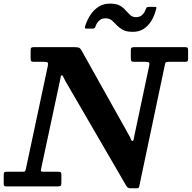

<svg xmlns="http://www.w3.org/2000/svg" viewBox="-63 -1004 1033 1034"><path d="M653 -832.5Q685.5 -832.5 710 -848Q734.5 -863.5 751.8 -891.2Q769 -919 778 -956Q780 -962 779 -964.5Q778 -967 771 -967H737Q730 -967 727.5 -964.2Q725 -961.5 722.5 -956Q715 -934 701.8 -922.8Q688.5 -911.5 671 -911.5Q650.5 -911.5 638.2 -923Q626 -934.5 615 -946.5Q603 -961.5 584.2 -973Q565.5 -984.5 528.5 -984.5Q494 -984.5 468 -967.8Q442 -951 424.2 -924Q406.5 -897 396 -865Q394 -857.5 394.2 -853.8Q394.5 -850 403 -850H436Q445 -850 449.5 -857Q456.5 -879.5 470.5 -892.5Q484.5 -905.5 503.5 -905.5Q526.5 -905.5 539.2 -894.2Q552 -883 563.5 -870.5Q577 -856 596.5 -844.2Q616 -832.5 653 -832.5ZM171.5 -671Q191 -671 194.2 -666.5Q197.5 -662 194 -646.5L76.5 -95Q74 -84.5 71.8 -81.8Q69.5 -79 56.5 -79H-27Q-38 -79 -40.5 -75.2Q-43 -71.5 -43 -60V-14Q-43 -5 -40 -2.5Q-37 0 -27.5 0H245.5Q258 0 262.8 -3Q267.5 -6 267.5 -19.5V-65Q267.5 -75 262.8 -77Q258 -79 249 -79H176Q161.5 -79 158.8 -81Q156 -83 158.5 -95.5L259.5 -567.5Q263 -582.5 264 -590.5Q265 -598.5 269.5 -598.5Q274.5 -598.5 277.8 -590.2Q281 -582 288 -569.5L617.5 -2.5Q621.5 4 626.5 7Q631.5 10 642.5 10H671.5Q681 10 683.8 7Q686.5 4 687.5 -3.5L825 -655Q827.5 -666 830 -668.5Q832.5 -671 846.5 -671H932Q944 -671 947 -674.5Q950 -678 950 -688.5V-732Q950 -743 947.2 -746.5Q944.5 -750 933.5 -750H660.5Q649 -750 645.2 -747Q641.5 -744 641.5 -732.5V-692.5Q641.5 -679 644.8 -675Q648 -671 661.5 -671H721Q734.5 -671 739 -667.5Q743.5 -664 741 -652.5L661 -275Q657.5 -259.5 656.5 -252.2Q655.5 -245 650.5 -245Q645 -245 642 -254Q639 -263 632 -275L376 -732.5Q370 -743.5 363 -746.8Q356 -750 338.5 -750H119.5Q109.5 -750 105.8 -747.2Q102 -744.5 102 -734V-688.5Q102 -676.5 106 -673.8Q110 -671 122 -671Z"/></svg>

Font: Besley SemiBold
Style: Italic
Weight: 600
Italic angle: -13°
Designer: Owen Earl
Foundry: indestructible type*
Version: Version 2.001